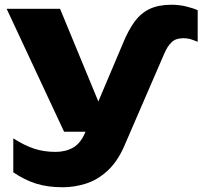

<svg xmlns="http://www.w3.org/2000/svg" viewBox="-20 -608 859 809"><path d="M250 -53 8 -571H233L447 -53ZM244 181Q180 181 131.5 165.5Q83 150 36 118V-25Q83 5 124 18.5Q165 32 214 32Q256 32 288 14Q320 -4 340 -52L500 -430Q522 -483 548 -518Q574 -553 611 -570.5Q648 -588 703 -588Q734 -588 763.5 -581Q793 -574 813 -565V-432Q804 -436 787.5 -441.5Q771 -447 752 -447Q721 -447 703.5 -430.5Q686 -414 673 -384L502 11Q474 74 432.5 112Q391 150 342.5 165.5Q294 181 244 181Z"/></svg>

Font: Unbounded
Style: Bold
Weight: 700
Designer: Luke Prowse, Jean-Baptiste Morizot, Fátima Lázaro, Florian Runge
Foundry: NaN
Version: Version 1.700